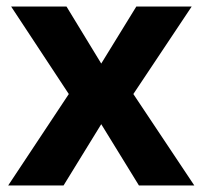

<svg xmlns="http://www.w3.org/2000/svg" viewBox="-20 -566 618 586"><path d="M190 -279 14 -546H183L289 -372L396 -546H565L387 -279L573 0H404L289 -187L174 0H5Z"/></svg>

Font: Noto Sans Telugu
Style: Bold
Weight: 700
Designer: Jelle Bosma - Monotype Design Team
Foundry: Monotype Imaging Inc.
Version: Version 2.005; ttfautohint (v1.8.4.7-5d5b)